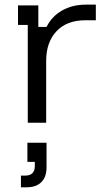

<svg xmlns="http://www.w3.org/2000/svg" viewBox="-20 -523 448 818"><path d="M98.3 0V-416.7H56.7V-500H143.3V-408.3H178.3Q200 -452.5 243.8 -477.9Q287.5 -503.3 347.5 -503.3H388.3V-436.7H343.3Q265 -436.7 220.8 -390Q176.7 -343.3 176.7 -263.3V0ZM69.2 275V225H88.3Q107.5 225 117.9 215Q128.3 205 128.3 185V166.7H96.7V85H178.3V190Q178.3 230.8 156.2 252.9Q134.2 275 93.3 275Z"/></svg>

Font: Funnel Display Light
Style: Regular
Weight: 300
Designer: NORD ID, Kristian Moeller
Foundry: Dicotype
Version: Version 1.000